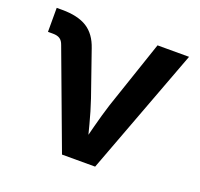

<svg xmlns="http://www.w3.org/2000/svg" viewBox="-100 -649 790 760"><g transform="rotate(20 295.0 -269.5)"><path d="M233.9 0 82.5 -406.2Q76.7 -423.3 65.9 -430.4Q55.2 -437.5 36.6 -437.5H15.6V-538.6H38.6Q105 -538.6 143.8 -514.2Q182.6 -489.7 200.7 -435.1L265.6 -248.5Q282.2 -199.2 294.9 -149.9Q307.6 -100.6 320.8 -49.8H290Q303.2 -100.6 315.9 -149.9Q328.6 -199.2 344.2 -248.5L441.4 -535.6H574.2L373.5 0Z"/></g></svg>

Font: Inter 20pt SemiBold
Style: Regular
Weight: 600
Version: Version 4.001;git-66647c0bb